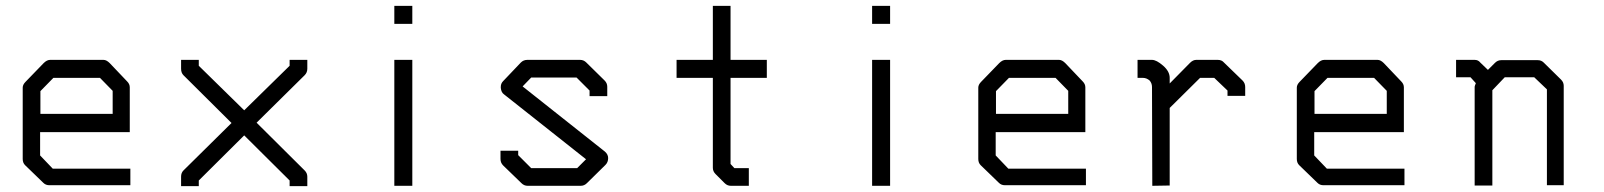

<svg xmlns="http://www.w3.org/2000/svg" viewBox="-20 -679 5440 651"><path d="M116 -231V-152L159 -107H422V-51H147Q135 -51 127 -59L65 -119Q57 -127 57 -140V-382Q57 -392 67 -402L128 -465Q139 -476 150 -476H331Q341 -476 352 -465L411 -403Q420 -394 420 -383V-231ZM117 -293H362V-371L319 -415H161L117 -370Z M808 -220 654 -67V-48H594V-80Q594 -93 602 -101L765 -262L602 -424Q594 -432 594 -446V-476H654V-456L808 -305L962 -456V-476H1022V-446Q1022 -433 1013 -424L850 -263L1013 -101Q1022 -92 1022 -80V-48H962V-67Z M1317 -659H1378V-598H1317ZM1317 -476H1378V-49H1317Z M1979 -372 1935 -416H1781L1752 -386L2031 -165Q2042 -155.5 2042 -143Q2042 -129 2033 -120L1970 -58Q1961 -49 1949 -49H1769Q1757 -49 1748 -58L1686 -118Q1677 -127 1677 -140V-168H1737V-153L1781 -109H1937L1967 -139L1689 -359Q1679.5 -365.5 1678 -381V-384.5Q1678 -396 1686 -404L1746 -467Q1755 -476 1768 -476H1947Q1959 -476 1968 -467L2030 -406Q2039 -397 2039 -385V-353H1979Z M2457 -123 2470 -109H2519V-49H2458Q2446 -49 2437 -58L2406 -89Q2397 -98 2397 -110V-415H2274V-476H2397V-659H2457V-476H2580V-415H2457Z M2937 -659H2998V-598H2937ZM2937 -476H2998V-49H2937Z M3356 -231V-152L3399 -107H3662V-51H3387Q3375 -51 3367 -59L3305 -119Q3297 -127 3297 -140V-382Q3297 -392 3307 -402L3368 -465Q3379 -476 3390 -476H3571Q3581 -476 3592 -465L3651 -403Q3660 -394 3660 -383V-231ZM3357 -293H3602V-371L3559 -415H3401L3357 -370Z M3946 -313V-50L3887 -49L3886 -384Q3886 -396.5 3878 -406Q3867.5 -415 3855 -415H3837V-476H3886Q3901 -476 3923.5 -456.5Q3946 -437 3946 -415V-396L4015 -466Q4025 -476 4036 -476H4109Q4122.5 -476 4130 -467L4193 -406Q4202 -397 4202 -384V-354H4142V-372L4097 -415H4049Z M4436 -231V-152L4479 -107H4742V-51H4467Q4455 -51 4447 -59L4385 -119Q4377 -127 4377 -140V-382Q4377 -392 4387 -402L4448 -465Q4459 -476 4470 -476H4651Q4661 -476 4672 -465L4731 -403Q4740 -394 4740 -383V-231ZM4437 -293H4682V-371L4639 -415H4481L4437 -370Z M5025 -442 5049 -466Q5058 -475 5070 -475H5194Q5206 -475 5214 -467L5273 -409Q5282 -400 5282 -388V-51H5225V-376L5182 -417H5082L5040 -373V-50H4980V-385Q4980 -387 4984 -397L4966 -417H4917V-476H4980Q4992 -476 4999 -467Z"/></svg>

Font: ibm3270
Style: Regular
Weight: 400
Monospace: yes
Version: Version 2.0.3